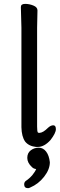

<svg xmlns="http://www.w3.org/2000/svg" viewBox="-20 -733 309 993"><path d="M125 240.2Q105 240.2 105 220.2Q105 210 112.8 203.1Q131.8 190.9 147.9 171.9Q163.1 152.8 167 141.1Q165 141.1 160.2 140.1Q149.9 137.2 145 130.9Q121.1 108.9 121.1 83.5Q121.1 58.1 139.2 44.4Q157.2 30.8 180.2 30.8Q203.1 30.8 218.5 50.8Q233.9 70.8 237.8 106Q237.8 143.1 208 181.2Q178.2 219.2 136.2 236.8Q129.9 240.2 125 240.2ZM175.8 -47.9Q176.8 -45.9 183.1 -45.9H185.1Q203.1 -46.9 228 -71.8Q242.2 -85 255.6 -85Q269 -85 269 -64.9Q269 -44.9 241.2 -8.8Q209 26.9 175.8 26.9H166Q128.9 22.9 109.9 -1Q91.8 -26.9 90.8 -75.2V-589.8L87.9 -696.8Q87.9 -712.9 109.9 -712.9Q131.8 -712.9 152.8 -704.3Q173.8 -695.8 173.8 -679.2L171.9 -589.8V-78.1Q171.9 -53.2 175.8 -47.9Z"/></svg>

Font: LXGW WenKai Screen
Style: Regular
Weight: 400
Designer: LXGW / Fontworks Inc.
Foundry: LXGW / Fontworks Inc.
Version: Version 1.510;January 18,2025